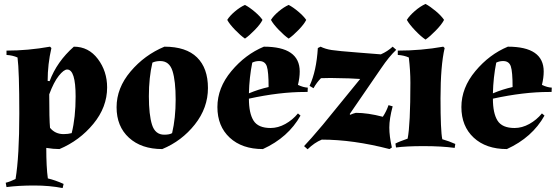

<svg xmlns="http://www.w3.org/2000/svg" viewBox="-20 -742 2822 975"><path d="M298 213Q232 200 153.5 200Q75 200 13 208L9 186Q33 180 59 167Q78 52 78 -165.5Q78 -383 69 -450Q45 -461 13 -463V-485Q122 -485 234 -505L241 -498Q222 -416 222 -331L232 -330Q269 -429 355 -505Q430 -505 477 -442.5Q524 -380 524 -298Q524 -198 454 -113Q384 -28 282 15Q251 15 215 9Q215 107 223 164Q261 173 303 192ZM364 -252Q364 -389 321 -389Q304 -389 278.5 -357Q253 -325 230 -263Q230 -136 234 -93Q260 -61 303 -61Q326 -61 344 -66Q364 -145 364 -252Z M815 -505Q925 -505 980.5 -450.5Q1036 -396 1036 -295Q1036 -194 969.5 -110Q903 -26 804 15Q698 15 635 -42.5Q572 -100 572 -197.5Q572 -295 643 -379Q714 -463 815 -505ZM794 -432Q771 -432 754 -424Q736 -348 736 -253.5Q736 -159 752 -108.5Q768 -58 814 -58Q841 -58 854 -66Q872 -142 872 -236.5Q872 -331 856 -381.5Q840 -432 794 -432Z M1354 -92Q1392 -92 1429 -112.5Q1466 -133 1493 -166L1506 -155Q1444 -44 1315 15Q1209 15 1146.5 -43Q1084 -101 1084 -198.5Q1084 -296 1155 -381Q1226 -466 1320 -505Q1502 -505 1502 -379Q1502 -347 1493 -311Q1520 -298 1543 -297L1542 -275Q1535 -275 1528 -275Q1400 -275 1244 -241Q1244 -167 1267.5 -129.5Q1291 -92 1354 -92ZM1296 -432Q1277 -432 1261 -424Q1246 -349 1244 -268Q1294 -289 1344 -300Q1344 -378 1335 -405Q1326 -432 1296 -432ZM1313 -641Q1303 -620 1274.5 -590.5Q1246 -561 1224 -546Q1202 -561 1173.5 -590.5Q1145 -620 1134 -641Q1146 -661 1172.5 -683.5Q1199 -706 1224 -717Q1247 -705 1273.5 -682.5Q1300 -660 1313 -641ZM1535 -641Q1525 -620 1496.5 -590.5Q1468 -561 1446 -546Q1424 -561 1395.5 -590.5Q1367 -620 1356 -641Q1368 -661 1394.5 -683.5Q1421 -706 1446 -717Q1469 -705 1495.5 -682.5Q1522 -660 1535 -641Z M1974 -202Q1957 -139 1957 -94.5Q1957 -50 1970 7L1958 15Q1773 -33 1614 -33Q1577 -18 1542 16L1524 0Q1554 -31 1619 -108L1809 -341L1753 -344Q1692 -346 1658.5 -346Q1625 -346 1610 -345Q1588 -323 1572 -294L1552 -306Q1587 -381 1594 -498L1608 -505Q1632 -493 1664 -488Q1696 -483 1800 -475L1914 -466Q1948 -481 1974 -505L1992 -489Q1956 -455 1916 -396L1756 -163L1758 -159Q1774 -166 1787 -169Q1848 -169 1924 -149Q1942 -176 1953 -208Z M2235 -641Q2224 -619 2194 -588Q2164 -557 2141 -541Q2118 -556 2088 -587.5Q2058 -619 2046 -641Q2059 -662 2086.5 -686Q2114 -710 2141 -722Q2165 -709 2193 -685.5Q2221 -662 2235 -641ZM2064 -322Q2064 -384 2056 -450Q2032 -461 2000 -463V-485Q2119 -485 2231 -505L2238 -498Q2217 -408 2217 -243Q2217 -78 2226 -35Q2261 -25 2292 -11L2289 9Q2221 0 2131.5 0Q2042 0 1991 7L1988 -13Q2004 -22 2050 -38Q2064 -108 2064 -322Z M2593 -92Q2631 -92 2668 -112.5Q2705 -133 2732 -166L2745 -155Q2683 -44 2554 15Q2448 15 2385.5 -43Q2323 -101 2323 -198.5Q2323 -296 2394 -381Q2465 -466 2559 -505Q2741 -505 2741 -379Q2741 -347 2732 -311Q2759 -298 2782 -297L2781 -275Q2774 -275 2767 -275Q2639 -275 2483 -241Q2483 -167 2506.5 -129.5Q2530 -92 2593 -92ZM2535 -432Q2516 -432 2500 -424Q2485 -349 2483 -268Q2533 -289 2583 -300Q2583 -378 2574 -405Q2565 -432 2535 -432Z"/></svg>

Font: Almendra
Style: Bold
Weight: 700
Designer: Ana Sanfelippo
Foundry: Ana Sanfelippo
Version: Version 1.004